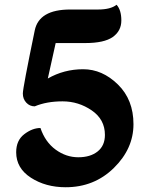

<svg xmlns="http://www.w3.org/2000/svg" viewBox="-20 -776 623 807"><path d="M181 -446Q249 -485 329.5 -485Q410 -485 475.5 -421Q541 -357 541 -254Q541 -151 458.5 -70Q376 11 256 11Q172 11 110 -29Q48 -69 48 -136Q48 -186 82 -212Q116 -238 150 -238Q170 -179 214 -147Q258 -115 309 -115Q360 -115 390.5 -139.5Q421 -164 421 -209Q421 -274 365.5 -312Q310 -350 243 -350Q176 -350 126 -329Q105 -329 90.5 -344.5Q76 -360 76 -383Q76 -406 126 -648Q144 -736 275 -736H392Q445 -736 470 -756Q490 -734 490 -690Q490 -646 454 -620.5Q418 -595 338 -595H214Z"/></svg>

Font: Laila
Style: Bold
Weight: 700
Designer: Hitesh Malaviya
Foundry: Indian Type Foundry
Version: Version 1.302;PS 1.0;hotconv 1.0.78;makeotf.lib2.5.61930; tt